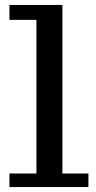

<svg xmlns="http://www.w3.org/2000/svg" viewBox="-20 -755 386 775"><path d="M18.1 0V-54.7H127V-674.8H18.1V-734.9H231.9V-54.7H336.9V0Z"/></svg>

Font: Trocchi
Style: Regular
Weight: 400
Designer: Vernon Adams
Foundry: Vernon Adams
Version: Version 1.101; ttfautohint (v1.8.4.7-5d5b);gftools[0.9.27]